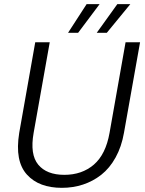

<svg xmlns="http://www.w3.org/2000/svg" viewBox="-20 -904 701 931"><path d="M73.2 -259.8 150.9 -699.2H221.2L143.1 -259.8Q124.5 -155.3 165.3 -105.7Q206.1 -56.2 292 -56.2Q377.4 -56.2 435.1 -105.7Q492.7 -155.3 511.2 -259.8L588.9 -699.2H659.2L581.1 -259.8Q569.3 -192.4 540.5 -140.4Q511.7 -88.4 471.2 -56.6Q430.7 -24.9 382.3 -9Q334 6.8 279.8 6.8Q225.6 6.8 183.1 -8.8Q140.6 -24.4 110.8 -57.1Q81.1 -89.8 71.5 -140.1Q62 -190.4 73.2 -259.8ZM548.8 -883.8H611.8L498 -745.1H449.2ZM399.9 -883.8H462.9L358.9 -745.1H310.1Z"/></svg>

Font: SVN-Poppins Light
Style: Italic
Weight: 300
Italic angle: -10°
Designer: Ninad Kale (Devanagari), Jonny Pinhorn (Latin)
Foundry: Indian Type Foundry
Version: Version 3.002 2017